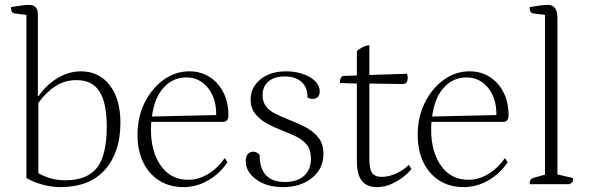

<svg xmlns="http://www.w3.org/2000/svg" viewBox="-20 -754 2415 786"><path d="M227 12Q193 12 156.5 2.5Q120 -7 88 -25V-693L40 -699Q25 -701 25 -725Q58 -730 72.5 -732Q87 -734 97 -734Q135 -734 135 -696V-361H138Q172 -409 217.5 -435.5Q263 -462 311 -462Q385 -462 429 -405.5Q473 -349 473 -251Q473 -131 410 -59.5Q347 12 227 12ZM247 -16Q337 -16 377 -67.5Q417 -119 417 -234Q417 -334 387 -380Q357 -426 293 -426Q247 -426 209 -402.5Q171 -379 137 -333V-45Q168 -28 194 -22Q220 -16 247 -16Z M732 12Q674 12 631.5 -15Q589 -42 566 -90Q543 -138 543 -202Q543 -276 572.5 -334.5Q602 -393 650 -427.5Q698 -462 755 -462Q802 -462 838 -439Q874 -416 894.5 -375.5Q915 -335 915 -282Q915 -266 908 -260.5Q901 -255 897 -255H599Q598 -240 598 -223Q598 -133 638.5 -75.5Q679 -18 751 -18Q793 -18 832.5 -42Q872 -66 900 -107L911 -90Q880 -43 832 -15.5Q784 12 732 12ZM743 -437Q688 -437 650 -395.5Q612 -354 602 -277L865 -283Q866 -351 831.5 -394Q797 -437 743 -437Z M1139 12Q1071 12 1028.5 -19.5Q986 -51 986 -94Q986 -115 995 -124Q1004 -133 1016 -133Q1033 -133 1043 -119Q1043 -9 1147 -9Q1196 -9 1224.5 -34Q1253 -59 1253 -105Q1253 -141 1235.5 -162Q1218 -183 1190.5 -196Q1163 -209 1132 -221Q1101 -233 1072 -249Q1043 -265 1024.5 -288.5Q1006 -312 1006 -347Q1006 -396 1046 -429Q1086 -462 1152 -462Q1189 -462 1220.5 -451Q1252 -440 1270.5 -421.5Q1289 -403 1289 -380Q1289 -364 1280.5 -356.5Q1272 -349 1260 -349Q1248 -349 1239 -355Q1239 -397 1214 -419Q1189 -441 1146 -441Q1103 -441 1079 -420.5Q1055 -400 1055 -364Q1055 -336 1069.5 -318Q1084 -300 1108 -288Q1132 -276 1160 -265Q1194 -252 1227.5 -235Q1261 -218 1282.5 -192Q1304 -166 1304 -124Q1304 -63 1257 -25.5Q1210 12 1139 12Z M1523 12Q1482 12 1461.5 -13.5Q1441 -39 1441 -95V-412L1371 -414Q1371 -434 1382 -443L1441 -445V-545Q1449 -553 1463.5 -560.5Q1478 -568 1492 -569V-447L1646 -452Q1648 -447 1648.5 -443Q1649 -439 1649 -436Q1649 -411 1630 -410L1492 -412V-103Q1492 -63 1503 -46.5Q1514 -30 1543 -30Q1569 -30 1598 -42Q1627 -54 1654 -79L1664 -62Q1656 -50 1634.5 -32.5Q1613 -15 1584 -1.5Q1555 12 1523 12Z M1879 12Q1821 12 1778.5 -15Q1736 -42 1713 -90Q1690 -138 1690 -202Q1690 -276 1719.5 -334.5Q1749 -393 1797 -427.5Q1845 -462 1902 -462Q1949 -462 1985 -439Q2021 -416 2041.5 -375.5Q2062 -335 2062 -282Q2062 -266 2055 -260.5Q2048 -255 2044 -255H1746Q1745 -240 1745 -223Q1745 -133 1785.5 -75.5Q1826 -18 1898 -18Q1940 -18 1979.5 -42Q2019 -66 2047 -107L2058 -90Q2027 -43 1979 -15.5Q1931 12 1879 12ZM1890 -437Q1835 -437 1797 -395.5Q1759 -354 1749 -277L2012 -283Q2013 -351 1978.5 -394Q1944 -437 1890 -437Z M2148 0Q2148 -21 2164 -26L2211 -39V-693L2163 -699Q2148 -701 2148 -725Q2178 -730 2194 -732Q2210 -734 2223 -734Q2262 -734 2262 -680V-40L2326 -25Q2326 -13 2322.5 -8Q2319 -3 2309 0Z"/></svg>

Font: Petrona ExtraLight
Style: Regular
Weight: 200
Designer: Ringo R. Seeber
Foundry: Ringo R. Seeber
Version: Version 2.001; ttfautohint (v1.8.3)